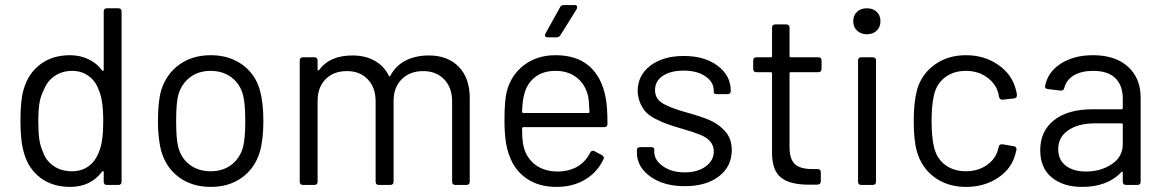

<svg xmlns="http://www.w3.org/2000/svg" viewBox="-20 -733 4608 761"><path d="M391.1 -456.1V-687Q391.1 -700.2 403.8 -700.2H449.2Q461.9 -700.2 461.9 -687V-13.2Q461.9 0 449.2 0H403.8Q391.1 0 391.1 -13.2V-50.8Q391.1 -53.7 388.9 -54.4Q386.7 -55.2 384.8 -53.2Q339.8 7.8 257.8 7.8Q189 7.8 141.1 -27.6Q93.3 -63 75.2 -126Q61 -173.8 61 -252.9Q61 -335 73.2 -377Q91.3 -441.4 139.4 -477.8Q187.5 -514.2 257.8 -514.2Q296.9 -514.2 330.1 -498.5Q363.3 -482.9 384.8 -454.1Q386.7 -451.2 388.9 -452.1Q391.1 -453.1 391.1 -456.1ZM372.1 -130.9Q389.2 -168.5 389.2 -252.9Q389.2 -338.9 371.1 -377Q358.9 -411.6 331.1 -431.9Q303.2 -452.1 266.1 -452.1Q227.1 -452.1 197.5 -432.4Q168 -412.6 154.8 -378.9Q142.6 -356.9 137.2 -328.9Q131.8 -300.8 131.8 -252.9Q131.8 -206.1 136 -179.4Q140.1 -152.8 149.9 -131.8Q162.1 -95.7 192.6 -75Q223.1 -54.2 265.1 -54.2Q304.2 -54.2 331.5 -74.5Q358.9 -94.7 372.1 -130.9Z M815.9 7.8Q743.2 7.8 691.7 -28.8Q640.1 -65.4 620.1 -130.9Q606 -180.2 606 -253.9Q606 -330.1 619.1 -376Q639.6 -440.4 691.2 -477.3Q742.7 -514.2 815.9 -514.2Q887.7 -514.2 939.5 -477.3Q991.2 -440.4 1009.8 -377Q1023.9 -325.2 1023.9 -253.9Q1023.9 -180.7 1009.8 -130.9Q989.7 -65.4 938.5 -28.8Q887.2 7.8 815.9 7.8ZM815.9 -54.2Q863.8 -54.2 897.7 -80.3Q931.6 -106.4 943.8 -151.9Q952.1 -187.5 952.1 -252.9Q952.1 -321.8 943.8 -354Q932.6 -399.4 898.2 -425.8Q863.8 -452.1 814 -452.1Q766.1 -452.1 732.2 -425.8Q698.2 -399.4 686 -354Q678.2 -323.7 678.2 -252.9Q678.2 -182.1 686 -151.9Q697.3 -106.4 731.7 -80.3Q766.1 -54.2 815.9 -54.2Z M1679.7 -513.2Q1754.9 -513.2 1798.3 -468.3Q1841.8 -423.3 1841.8 -345.2V-13.2Q1841.8 0 1829.1 0H1784.7Q1772 0 1772 -13.2V-331.1Q1772 -385.7 1740.5 -418.5Q1709 -451.2 1657.7 -451.2Q1604.5 -451.2 1572.3 -418.9Q1540 -386.7 1540 -333V-13.2Q1540 0 1526.9 0H1481.9Q1468.8 0 1468.8 -13.2V-331.1Q1468.8 -385.7 1437.7 -418.5Q1406.7 -451.2 1355 -451.2Q1301.8 -451.2 1270.3 -418.9Q1238.8 -386.7 1238.8 -333V-13.2Q1238.8 0 1226.1 0H1180.7Q1168 0 1168 -13.2V-493.2Q1168 -505.9 1180.7 -505.9H1226.1Q1238.8 -505.9 1238.8 -493.2V-458Q1238.8 -455.1 1241 -454.1Q1243.2 -453.1 1245.1 -456.1Q1287.1 -513.2 1377 -513.2Q1427.7 -513.2 1465.1 -492.2Q1502.4 -471.2 1521 -433.1Q1523.9 -427.7 1526.9 -432.1Q1547.9 -472.7 1587.6 -492.9Q1627.4 -513.2 1679.7 -513.2Z M2191.4 -53.2Q2281.7 -54.7 2319.3 -127.9Q2321.8 -133.3 2326.4 -135Q2331.1 -136.7 2336.4 -133.8L2365.7 -118.2Q2377.4 -110.8 2371.6 -101.1Q2347.2 -49.8 2298.8 -21Q2250.5 7.8 2185.5 7.8Q2116.2 7.8 2067.9 -24.9Q2019.5 -57.6 1998.5 -117.2Q1979.5 -165 1979.5 -254.9Q1979.5 -336.9 1988.8 -371.1Q2006.3 -437 2057.9 -475.6Q2109.4 -514.2 2181.6 -514.2Q2267.1 -514.2 2316.9 -469.7Q2366.7 -425.3 2381.3 -341.8Q2387.7 -307.6 2387.7 -242.2Q2387.7 -229 2374.5 -229H2054.7Q2049.3 -229 2049.3 -224.1Q2049.3 -175.3 2055.7 -150.9Q2067.4 -105.5 2102.8 -79.3Q2138.2 -53.2 2191.4 -53.2ZM2181.6 -452.1Q2132.3 -452.1 2100.1 -426.8Q2067.9 -401.4 2057.6 -357.9Q2050.8 -334.5 2049.3 -290Q2049.3 -285.2 2054.7 -285.2H2311.5Q2316.4 -285.2 2316.4 -290Q2314.9 -334.5 2310.5 -354Q2298.8 -399.9 2265.4 -426Q2231.9 -452.1 2181.6 -452.1ZM2186.5 -585H2151.4Q2143.1 -585 2140.9 -589.8Q2138.7 -594.7 2142.6 -601.1L2199.7 -704.1Q2204.1 -712.9 2214.4 -712.9H2257.3Q2267.6 -712.9 2267.6 -705.1Q2267.6 -700.7 2265.6 -696.8L2201.7 -594.2Q2195.3 -585 2186.5 -585Z M2694.3 4.9Q2610.4 4.9 2557.4 -33.4Q2504.4 -71.8 2504.4 -127.9V-137.2Q2504.4 -149.9 2517.1 -149.9H2560.1Q2573.2 -149.9 2573.2 -141.1V-131.8Q2573.2 -98.1 2607.9 -74Q2642.6 -49.8 2693.4 -49.8Q2744.6 -49.8 2776.9 -73.2Q2809.1 -96.7 2809.1 -132.8Q2809.1 -177.7 2754.4 -199.2Q2723.6 -211.4 2685.1 -222.2Q2648.4 -232.9 2625.7 -241Q2603 -249 2578.6 -261.5Q2554.2 -273.9 2540.8 -288.1Q2527.3 -302.2 2518.1 -323.2Q2508.8 -344.2 2507.3 -371.1Q2507.3 -434.6 2557.9 -472.9Q2608.4 -511.2 2690.4 -511.2Q2772.9 -511.2 2824.7 -472.2Q2876.5 -433.1 2876.5 -373Q2876.5 -359.9 2863.3 -359.9H2822.3Q2809.1 -359.9 2809.1 -367.2V-373Q2809.1 -407.7 2776.1 -430.4Q2743.2 -453.1 2689.5 -453.1Q2638.2 -453.1 2607.2 -432.4Q2576.2 -411.6 2576.2 -376Q2576.2 -343.8 2603.5 -325.4Q2630.9 -307.1 2698.2 -288.1Q2762.2 -270.5 2795.9 -255.4Q2829.6 -240.2 2854 -212.9Q2880.4 -183.6 2880.4 -138.2Q2880.4 -73.2 2829.6 -34.2Q2778.8 4.9 2694.3 4.9Z M3236.3 -493.2V-460Q3236.3 -446.8 3223.1 -446.8H3114.3Q3109.4 -446.8 3109.4 -441.9V-149.9Q3109.4 -102.5 3130.4 -82.8Q3151.4 -63 3198.2 -63H3220.2Q3233.4 -63 3233.4 -49.8V-15.1Q3233.4 -2.4 3220.2 -1H3186Q3110.8 -1 3075.4 -29.3Q3040 -57.6 3040 -127.9V-441.9Q3040 -446.8 3035.2 -446.8H2978Q2965.3 -446.8 2965.3 -460V-493.2Q2965.3 -505.9 2978 -505.9H3035.2Q3040 -505.9 3040 -511.2V-623Q3040 -636.2 3053.2 -636.2H3096.2Q3109.4 -636.2 3109.4 -623V-511.2Q3109.4 -505.9 3114.3 -505.9H3223.1Q3236.3 -505.9 3236.3 -493.2Z M3454.8 -611.6Q3439.9 -597.2 3416 -597.2Q3392.1 -597.2 3377 -611.6Q3361.8 -626 3361.8 -648.9Q3361.8 -671.9 3376.7 -686Q3391.6 -700.2 3416 -700.2Q3440.4 -700.2 3455.1 -686Q3469.7 -671.9 3469.7 -648.9Q3469.7 -626 3454.8 -611.6ZM3439 0H3394Q3380.9 0 3380.9 -13.2V-493.2Q3380.9 -505.9 3394 -505.9H3439Q3452.1 -505.9 3452.1 -493.2V-13.2Q3452.1 0 3439 0Z M3808.6 7.8Q3736.8 7.8 3685.1 -29.5Q3633.3 -66.9 3614.7 -130.9Q3601.6 -173.8 3601.6 -254.9Q3601.6 -327.1 3614.7 -377Q3632.8 -439.5 3684.8 -476.8Q3736.8 -514.2 3808.6 -514.2Q3880.4 -514.2 3934.3 -477.5Q3988.3 -440.9 4004.4 -384.8Q4009.3 -369.6 4010.7 -357.9V-356Q4010.7 -344.2 3998.5 -342.8L3954.6 -337.9H3951.7Q3942.9 -337.9 3939.5 -349.1Q3939.5 -351.1 3937.5 -360.8Q3928.2 -399.9 3892.8 -426Q3857.4 -452.1 3808.6 -452.1Q3758.8 -452.1 3725.1 -426Q3691.4 -399.9 3681.6 -355Q3672.4 -315.4 3672.4 -253.9Q3672.4 -189.9 3681.6 -151.9Q3691.4 -106.4 3725.1 -80.3Q3758.8 -54.2 3808.6 -54.2Q3856.9 -54.2 3892.6 -79.6Q3928.2 -105 3936.5 -144Q3937.5 -145 3937.5 -148.9L3938.5 -149.9Q3939.9 -162.6 3953.6 -161.1L3996.6 -153.8Q4010.3 -152.3 4008.8 -139.2L4004.4 -122.1Q3989.3 -64 3935.3 -28.1Q3881.3 7.8 3808.6 7.8Z M4312 -514.2Q4400.9 -514.2 4450.9 -468.5Q4501 -422.9 4501 -346.2V-13.2Q4501 0 4488.3 0H4443.4Q4430.2 0 4430.2 -13.2V-48.8Q4430.2 -51.8 4428.2 -52.7Q4426.3 -53.7 4424.3 -50.8Q4370.1 7.8 4268.1 7.8Q4194.8 7.8 4148.9 -29.5Q4103 -66.9 4103 -138.2Q4103 -213.4 4157.7 -256.6Q4212.4 -299.8 4309.1 -299.8H4425.3Q4430.2 -299.8 4430.2 -305.2V-341.8Q4430.2 -394 4400.9 -423.1Q4371.6 -452.1 4313 -452.1Q4266.1 -452.1 4236.3 -434.3Q4206.5 -416.5 4198.2 -383.8Q4195.3 -372.6 4183.1 -374L4134.3 -379.9Q4120.6 -381.3 4122.1 -391.1Q4131.8 -446.3 4183.6 -480.2Q4235.4 -514.2 4312 -514.2ZM4284.2 -53.2Q4344.2 -53.2 4387.2 -83Q4430.2 -111.3 4430.2 -162.1V-238.8Q4430.2 -244.1 4425.3 -244.1H4320.3Q4253.9 -244.1 4214.1 -216.8Q4174.3 -189.5 4174.3 -142.1Q4174.3 -99.1 4204.3 -76.2Q4234.4 -53.2 4284.2 -53.2Z"/></svg>

Font: Barlow
Style: Regular
Weight: 400
Designer: Jeremy Tribby
Foundry: Jeremy Tribby
Version: Version 1.101